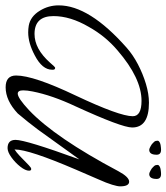

<svg xmlns="http://www.w3.org/2000/svg" viewBox="26 -594 605 698"><g transform="rotate(90 329.0 -245.5)"><path d="M298 37Q255 37 255 -1Q255 -65 328 -218Q403 -377 403 -425Q403 -457 347 -457Q265 -457 164 -370Q112 -326 78 -265Q39 -198 39 -137Q39 -68 104 -68Q158 -68 208 -124Q224 -143 227 -143Q234 -143 234 -135V-132Q234 -96 182 -69Q137 -45 98 -45Q92 -45 86 -45.5Q80 -46 74 -47Q40 -53 19 -88Q0 -119 0 -156Q0 -267 154 -403Q180 -426 214.5 -444Q249 -462 285.5 -473Q322 -484 354 -484Q444 -484 444 -423Q444 -385 367 -217Q327 -132 313 -61Q311 -51 310 -42.5Q309 -34 309 -27Q309 -7 321 -7Q337 -7 381 -48Q481 -143 603 -373Q624 -412 641 -412Q658 -412 658 -379Q658 -370 652 -350Q646 -330 632 -299L597 -218Q524 -48 524 3V5L526 3Q533 -1 546.5 -13.5Q560 -26 581 -47Q590 -56 595 -56Q601 -56 601 -48Q601 -35 586.5 -16.5Q572 2 552.5 16Q533 30 519 30Q489 30 489 1Q489 -36 560 -231L557 -227L452 -81Q426 -46 393 -7Q346 37 298 37ZM613 -485Q609 -485 600 -490Q591 -495 589 -498Q582 -504 581 -508Q580 -512 580 -515Q580 -518 582 -520Q587 -525 597 -526.5Q607 -528 613 -528Q631 -528 631 -512Q631 -485 613 -485ZM525 -485Q521 -485 512 -490Q503 -495 501 -498Q494 -504 493 -508Q492 -512 492 -515Q492 -518 494 -520Q499 -525 509 -526.5Q519 -528 525 -528Q543 -528 543 -512Q543 -485 525 -485Z"/></g></svg>

Font: Petemoss
Style: Regular
Weight: 400
Designer: Robert E. Leuschke
Foundry: Robert E. Leuschke
Version: Version 1.010; ttfautohint (v1.8.3)